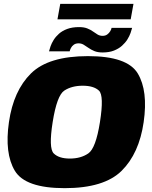

<svg xmlns="http://www.w3.org/2000/svg" viewBox="-20 -973 789 999"><path d="M316.5 6Q521.5 6 612.8 -84.2Q704 -174.5 727.5 -337.5Q751 -500.5 696.8 -590.8Q642.5 -681 437.5 -681Q232.5 -681 141.2 -591Q50 -501 26.5 -337.5Q3 -175 57.2 -84.5Q111.5 6 316.5 6ZM343.5 -148Q286.5 -148 259.5 -174.8Q232.5 -201.5 254 -337.5Q276 -476.5 314.8 -501.8Q353.5 -527 410.5 -527Q467.5 -527 494.8 -501.5Q522 -476 500 -337.5Q478.5 -201.5 439.5 -174.8Q400.5 -148 343.5 -148ZM514 -700Q548 -700 572.8 -709.8Q597.5 -719.5 614.8 -735Q632 -750.5 642.8 -767.8Q653.5 -785 659.2 -801.2Q665 -817.5 667.5 -828H560.5Q559.5 -820.5 553.5 -810.5Q547.5 -800.5 537.8 -793.5Q528 -786.5 514 -786.5Q499.5 -786.5 488 -793.2Q476.5 -800 463.8 -809.2Q451 -818.5 434 -825.2Q417 -832 391.5 -832Q356 -832 330.2 -822.5Q304.5 -813 287.2 -797.8Q270 -782.5 259.2 -765.2Q248.5 -748 243 -732.2Q237.5 -716.5 235 -706H342.5Q344 -713.5 349 -723.2Q354 -733 363.8 -740.2Q373.5 -747.5 389 -747.5Q403.5 -747.5 415.5 -740.2Q427.5 -733 440.5 -723.8Q453.5 -714.5 471 -707.2Q488.5 -700 514 -700ZM279 -872.5H660L674.5 -953H293.5Z"/></svg>

Font: Anybody UltraCondensed Thin Black
Style: Italic
Weight: 900
Italic angle: -10°
Version: Version 1.111